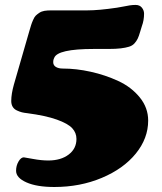

<svg xmlns="http://www.w3.org/2000/svg" viewBox="-20 -641 655 775"><path d="M187 -599.1H332.5Q378.9 -599.1 451.7 -609.9Q462.4 -611.3 477.5 -614.5Q492.7 -617.7 504.2 -619.4Q515.6 -621.1 527.3 -621.1Q543.9 -621.1 552.7 -610.1Q561.5 -599.1 561.5 -585.9Q561.5 -559.1 552.7 -535.6L545.4 -511.7Q540.5 -494.6 535.6 -484.6Q530.8 -474.6 522.5 -465.6Q514.2 -456.5 500.7 -452.4Q487.3 -448.2 467.5 -445.8Q447.8 -443.4 418 -443.4H358.9Q211.9 -443.4 198.7 -407.2L196.8 -402.8Q194.8 -397.5 194.8 -390.1Q194.8 -377.4 205.6 -370.8Q216.3 -364.3 233.4 -364.3Q288.1 -364.3 346.4 -351.3Q404.8 -338.4 457.5 -314Q510.3 -289.6 544.2 -247.8Q578.1 -206.1 578.1 -154.3Q578.1 -82.5 528.1 -21Q478 40.5 390.6 77.1Q303.2 113.8 199.2 113.8Q128.4 113.8 86.7 95.2Q44.9 76.7 44.9 48.3Q44.9 27.8 54.7 11Q64.5 -5.9 76.2 -5.9Q79.6 -5.9 113 0.5Q146.5 6.8 174.8 6.8Q225.6 6.8 257.1 -17.1Q288.6 -41 288.6 -80.1Q288.6 -105 271.5 -123.5Q254.4 -142.1 209.5 -158.2Q164.6 -174.3 90.3 -184.1Q77.1 -185.5 68.4 -187.7Q59.6 -189.9 48.3 -195.1Q37.1 -200.2 31.2 -210Q25.4 -219.7 25.4 -233.4Q25.4 -261.7 36.1 -299.8L97.7 -513.2Q103 -531.2 105.5 -539.3Q107.9 -547.4 113.3 -559.8Q118.7 -572.3 124 -577.6Q129.4 -583 138.4 -589.1Q147.5 -595.2 159.2 -597.2Q170.9 -599.1 187 -599.1Z"/></svg>

Font: Cooper* Black
Style: Regular
Weight: 900
Designer: Owen Earl
Foundry: indestructible type*
Version: Version 0.001